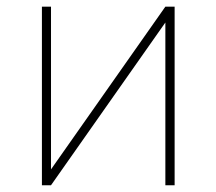

<svg xmlns="http://www.w3.org/2000/svg" viewBox="-20 -548 640 568"><path d="M469.2 -528.3H496.6V0H469.2V-481.4L130.9 0H104V-528.3H130.9V-46.9Z"/></svg>

Font: Roboto Mono Thin
Style: Regular
Weight: 250
Designer: Google
Version: Version 2.000985; 2015; ttfautohint (v1.3)